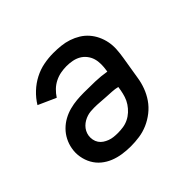

<svg xmlns="http://www.w3.org/2000/svg" viewBox="-133 -698 867 867"><g transform="rotate(-45 300.0 -265.0)"><path d="M251 8Q224 8 197.5 4Q171 0 147.5 -9.5Q124 -19 104.5 -35Q85 -51 72.5 -73.5Q60 -96 55.5 -122.5Q51 -149 56 -175Q60 -198 71 -219.5Q82 -241 99 -258Q116 -275 137 -286.5Q158 -298 181 -304Q204 -310 226.5 -312Q249 -314 272 -314Q308 -314 343.5 -313Q379 -312 414 -306L415 -313Q418 -331 418 -350Q418 -369 413 -385.5Q408 -402 397 -416Q386 -430 371 -438.5Q356 -447 338 -450.5Q320 -454 301 -454Q283 -454 264 -450.5Q245 -447 227 -438Q209 -429 194.5 -415Q180 -401 169 -384L84 -422Q101 -450 125.5 -473Q150 -496 179 -511Q208 -526 239 -532Q270 -538 301 -538Q325 -538 349 -535.5Q373 -533 395.5 -525.5Q418 -518 437.5 -506Q457 -494 472 -477Q487 -460 497 -439Q507 -418 511.5 -395Q516 -372 514.5 -347.5Q513 -323 509 -299L491 -189Q487 -162 477 -135Q467 -108 450.5 -84Q434 -60 410.5 -41.5Q387 -23 360.5 -11.5Q334 0 306 4Q278 8 251 8ZM251 -76Q268 -76 285.5 -78.5Q303 -81 319.5 -89Q336 -97 349.5 -109.5Q363 -122 373 -137Q383 -152 388.5 -169Q394 -186 397 -203L400 -222Q383 -226 365 -227Q347 -228 329 -229Q311 -230 293 -231.5Q275 -233 257 -233Q246 -233 234.5 -232Q223 -231 212 -227.5Q201 -224 190.5 -218Q180 -212 171.5 -203.5Q163 -195 157.5 -184.5Q152 -174 150 -162Q148 -149 150.5 -136Q153 -123 160 -112.5Q167 -102 177.5 -95Q188 -88 200 -83.5Q212 -79 225 -77.5Q238 -76 251 -76Z"/></g></svg>

Font: Iosevka Slab Medium Extended
Style: Italic
Weight: 500
Width: 7
Italic angle: -9°
Monospace: yes
Designer: Belleve Invis
Foundry: Belleve Invis
Version: Version 11.1.0; ttfautohint (v1.8.3)